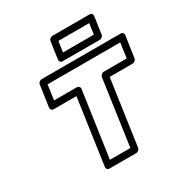

<svg xmlns="http://www.w3.org/2000/svg" viewBox="-215 -1107 1236 1295"><g transform="rotate(-30 402.5 -459.0)"><path d="M115.2 -535.2 139.2 -701.2Q140.6 -711.9 149.7 -719Q158.7 -726.1 168 -726.1H784.2Q794.9 -726.1 800.8 -718.3Q806.6 -710.4 805.2 -701.2L780.8 -535.2Q779.3 -524.4 770.3 -517.1Q761.2 -509.8 752 -509.8H573.2L500 0Q498.5 10.7 489.5 17.8Q480.5 24.9 471.2 24.9H262.2Q251.5 24.9 245.6 17.1Q239.7 9.3 241.2 0L314 -509.8H136.2Q125.5 -509.8 119.9 -517.8Q114.3 -525.9 115.2 -535.2ZM168.9 -560.1H347.2Q355.5 -560.1 362.5 -553Q369.6 -545.9 368.2 -535.2L294.9 -24.9H454.1L526.9 -535.2Q528.3 -544.4 536.9 -552.2Q545.4 -560.1 556.2 -560.1H734.9L751 -675.8H185.1ZM329.1 -785.2 348.1 -918Q349.6 -928.7 358.6 -935.8Q367.7 -942.9 377 -942.9H667Q677.7 -942.9 683.6 -935.1Q689.5 -927.2 688 -918L668.9 -785.2Q667.5 -774.4 658.4 -767.1Q649.4 -759.8 641.1 -759.8H351.1Q339.8 -759.8 334 -767.8Q328.1 -775.9 329.1 -785.2ZM382.8 -810.1H623L634.8 -893.1H395Z"/></g></svg>

Font: Trueno ExtraBold Outline
Style: Italic
Weight: 800
Width: 6
Designer: Julieta Ulanovsky
Foundry: Julieta Ulanovsky
Version: Version 3.001b | FøM Fix